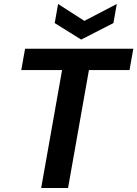

<svg xmlns="http://www.w3.org/2000/svg" viewBox="-20 -945 690 965"><path d="M187 0 292 -593H87L106 -700H650L631 -593H427L322 0ZM567 -925 550 -829 388 -746 255 -829 272 -925 404 -840Z"/></svg>

Font: DM Sans 17pt
Style: Bold Italic
Weight: 700
Italic angle: -10°
Version: Version 4.004;gftools[0.9.30]